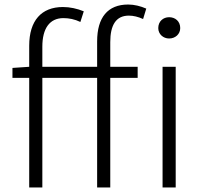

<svg xmlns="http://www.w3.org/2000/svg" viewBox="-20 -828 895 848"><path d="M409 -533H167V-622C167 -702 199 -748 260 -748C285 -748 310 -743 335 -731L350 -778C321 -790 289 -797 258 -797C163 -797 109 -737 109 -626V-533L35 -528V-484H109V0H167V-484H409V0H467V-484H588V-533H467V-642C467 -717 492 -759 549 -759C569 -759 590 -754 612 -744L626 -790C601 -801 573 -808 546 -808C456 -808 409 -751 409 -645ZM698 0H756V-533H698ZM727 -752C701 -752 679 -734 679 -704C679 -677 701 -658 727 -658C754 -658 776 -677 776 -704C776 -734 754 -752 727 -752Z"/></svg>

Font: Noto Sans JP Light
Style: Regular
Weight: 300
Designer: Ryoko NISHIZUKA (kana & ideographs); Paul D. Hunt (Latin, Greek & Cyrillic); Wenlong ZHANG (bopomofo); Sandoll Communica
Foundry: Adobe Systems Incorporated
Version: Version 1.004;PS 1.004;hotconv 1.0.82;makeotf.lib2.5.63406